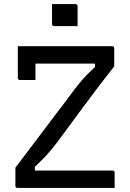

<svg xmlns="http://www.w3.org/2000/svg" viewBox="-20 -928 640 948"><path d="M237 -908H352Q363 -908 363 -897V-799H248Q237 -799 237 -810ZM546 0H67Q56 0 56 -11V-100Q118 -183 181.5 -266Q245 -349 317 -445Q347 -486 367.5 -511.5Q388 -537 406.5 -556Q425 -575 449 -597V-614H155V-533H79Q68 -533 68 -544V-700H533Q544 -700 544 -689V-600Q514 -563 454.5 -484.5Q395 -406 316 -298Q285 -255 263.5 -227Q242 -199 224.5 -178.5Q207 -158 190 -141Q173 -124 152 -104V-86H535Q546 -86 546 -75Z"/></svg>

Font: Recursive Sn Lnr St
Style: Regular
Weight: 400
Version: Version 1.079;hotconv 1.0.112;makeotfexe 2.5.65598; ttfautoh